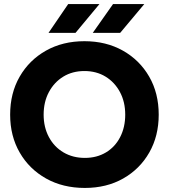

<svg xmlns="http://www.w3.org/2000/svg" viewBox="-20 -914 832 946"><path d="M398 12Q290 12 207 -34.5Q124 -81 77 -162.5Q30 -244 30 -349Q30 -455 77 -536.5Q124 -618 206.5 -664.5Q289 -711 396 -711Q503 -711 585.5 -664.5Q668 -618 715 -536.5Q762 -455 762 -349Q762 -244 715.5 -162.5Q669 -81 587 -34.5Q505 12 398 12ZM398 -136Q457 -136 502 -163Q547 -190 572 -238.5Q597 -287 597 -349Q597 -412 571 -460.5Q545 -509 500 -536.5Q455 -564 396 -564Q337 -564 292 -536.5Q247 -509 221 -460.5Q195 -412 195 -349Q195 -287 221 -238.5Q247 -190 293 -163Q339 -136 398 -136ZM437 -752 537 -894H691L572 -752ZM219 -752 316 -894H470L352 -752Z"/></svg>

Font: Figtree Light ExtraBold
Style: Regular
Weight: 800
Version: Version 2.001;gftools[0.9.30]